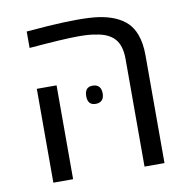

<svg xmlns="http://www.w3.org/2000/svg" viewBox="-74 -713 776 786"><g transform="rotate(-10 314.0 -320.0)"><path d="M361.8 -566.9Q336.4 -572.3 290 -572.3Q230.5 -572.3 85.4 -560.1V-628.4Q123.5 -631.8 161.6 -634.3L172.9 -635.3Q246.6 -640.1 297.4 -640.1Q352.5 -640.1 387 -635Q421.4 -629.9 451.7 -617.7Q482.4 -604.5 502.4 -585Q522.5 -565.4 533.7 -535.2Q547.4 -499 547.4 -447.8V0H464.4V-447.8Q464.4 -503.4 439.2 -531.5Q414.1 -559.6 361.8 -566.9ZM85.4 -390.1H167.5V0H85.4ZM279.3 -325.2Q279.3 -363.3 312.5 -363.3Q329.6 -363.3 338.6 -353.5Q347.7 -343.8 347.7 -325.2Q347.7 -306.6 338.6 -297.1Q329.6 -287.6 312.5 -287.6Q279.3 -287.6 279.3 -325.2Z"/></g></svg>

Font: Viking Open Sans
Style: Regular
Weight: 400
Foundry: Ascender Corporation
Version: Version 2.001